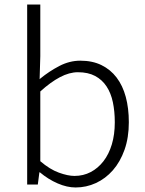

<svg xmlns="http://www.w3.org/2000/svg" viewBox="-20 -815 642 848"><path d="M100 -795H158V-567L155 -465L158 -468Q197 -500 242 -523.5Q287 -547 335 -547Q388 -547 428 -527.5Q468 -508 495 -472.5Q522 -437 535.5 -387Q549 -337 549 -275Q549 -207 530 -153.5Q511 -100 478.5 -63Q446 -26 403.5 -6.5Q361 13 314 13Q276 13 234.5 -5Q193 -23 156 -54H154L147 0H100ZM158 -103Q200 -67 240 -52.5Q280 -38 309 -38Q348 -38 380.5 -55Q413 -72 437 -103Q461 -134 474 -177.5Q487 -221 487 -275Q487 -323 478.5 -363.5Q470 -404 450.5 -433.5Q431 -463 400 -479.5Q369 -496 324 -496Q286 -496 244.5 -474Q203 -452 158 -411Z"/></svg>

Font: Kinto Sans Light
Style: Regular
Weight: 300
Designer: Authors: Ryoko NISHIZUKA  (kana & ideographs); Paul D. Hunt (Latin, Greek & Cyrillic); Wenlong ZHANG  (bopomofo); Sandol
Foundry: Adobe Systems Incorporated, ookami Inc.
Version: Version 0.001